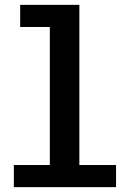

<svg xmlns="http://www.w3.org/2000/svg" viewBox="-20 -770 540 790"><path d="M37 0V-91H185V-659H63V-750H306.5V-91H457.5V0Z"/></svg>

Font: Trispace Thin Medium
Style: Regular
Weight: 500
Version: Version 1.210